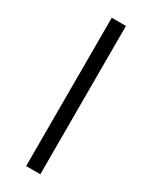

<svg xmlns="http://www.w3.org/2000/svg" viewBox="-195 -787 659 832"><g transform="rotate(30 134.5 -371.0)"><path d="M99 0V-742H170V0Z"/></g></svg>

Font: mBank
Style: Regular
Weight: 400
Designer: Julieta Ulanovsky
Foundry: Julieta Ulanovsky
Version: Version 7.200;PS 007.200;hotconv 1.0.88;makeotf.lib2.5.64775